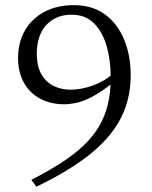

<svg xmlns="http://www.w3.org/2000/svg" viewBox="-20 -700 590 744"><path d="M121 23.5 101.5 -3Q165.5 -36 215.5 -68Q265.5 -100 302 -134.2Q338.5 -168.5 362.2 -207.8Q386 -247 397.5 -294Q409 -341 409 -399Q409 -468.5 392.5 -523.8Q376 -579 342.8 -611Q309.5 -643 258.5 -643Q215.5 -643 185 -624.2Q154.5 -605.5 138.5 -571.8Q122.5 -538 122.5 -493Q122.5 -444.5 140 -413.2Q157.5 -382 187.2 -367.2Q217 -352.5 253.5 -352.5Q273.5 -352.5 295.2 -356.5Q317 -360.5 338.8 -368.2Q360.5 -376 381.2 -388Q402 -400 420 -416.5L448.5 -406.5Q411.5 -373 380.2 -351.5Q349 -330 322.5 -317.8Q296 -305.5 272.8 -300.8Q249.5 -296 228.5 -296Q176.5 -296 136 -317.5Q95.5 -339 72.8 -379.2Q50 -419.5 50 -475Q50 -535.5 76.5 -581.8Q103 -628 151.8 -654Q200.5 -680 266.5 -680Q339 -680 388 -643.2Q437 -606.5 461.8 -544.8Q486.5 -483 486.5 -408.5Q486.5 -357 474.2 -310Q462 -263 435.5 -219.5Q409 -176 366.5 -135.2Q324 -94.5 263 -55Q202 -15.5 121 23.5Z"/></svg>

Font: Newsreader Text
Style: Regular
Weight: 400
Designer: Hugues Gentile
Foundry: Production Type
Version: Version 1.001